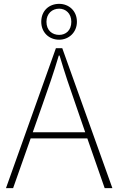

<svg xmlns="http://www.w3.org/2000/svg" viewBox="-20 -976 614 996"><path d="M201 -435C232 -523 258 -597 285 -688H289C316 -597 341 -523 372 -435L422 -290H150ZM11 0H48L139 -258H433L523 0H563L303 -726H270ZM287 -795C251 -795 221 -818 221 -863C221 -906 251 -931 287 -931C321 -931 350 -906 350 -863C350 -818 321 -795 287 -795ZM287 -770C337 -770 379 -808 379 -863C379 -920 337 -956 287 -956C234 -956 194 -920 194 -863C194 -808 234 -770 287 -770Z"/></svg>

Font: Source Han Sans JP ExtraLight
Style: Regular
Weight: 250
Designer: Ryoko NISHIZUKA 西塚涼子 (kana, bopomofo & ideographs); Paul D. Hunt (Latin, Greek & Cyrillic); Sandoll Communications 산돌커뮤니
Foundry: Adobe
Version: Version 2.001;hotconv 1.0.107;makeotfexe 2.5.65593